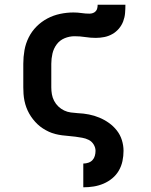

<svg xmlns="http://www.w3.org/2000/svg" viewBox="-20 -581 640 816"><path d="M334 215V114H335Q345 114 355.5 110.5Q366 107 373 99.5Q380 92 383 81.5Q386 71 386 60Q386 46 378 33Q370 20 357 13.5Q344 7 329.5 4.5Q315 2 301 0Q287 -2 272.5 -3Q258 -4 243.5 -6Q229 -8 215 -11.5Q201 -15 188 -21Q175 -27 162.5 -35Q150 -43 139.5 -53Q129 -63 120 -74.5Q111 -86 104 -98.5Q97 -111 92 -124.5Q87 -138 84 -152.5Q81 -167 80 -181.5Q79 -196 79 -210V-310Q79 -339 84 -367.5Q89 -396 102 -422Q115 -448 135.5 -468.5Q156 -489 181.5 -502.5Q207 -516 235.5 -522Q264 -528 292 -528Q310 -528 326.5 -525.5Q343 -523 360 -523Q368 -523 375 -525.5Q382 -528 387 -533.5Q392 -539 393.5 -546.5Q395 -554 395 -561H513Q513 -543 511.5 -525Q510 -507 503.5 -490Q497 -473 485 -459Q473 -445 457 -436Q441 -427 423 -423.5Q405 -420 387 -420Q365 -420 342.5 -423.5Q320 -427 297 -427Q275 -427 254.5 -418.5Q234 -410 221 -392.5Q208 -375 203 -353.5Q198 -332 198 -310V-210Q198 -195 200.5 -180.5Q203 -166 210 -152.5Q217 -139 228 -128.5Q239 -118 252.5 -111.5Q266 -105 281 -103Q296 -101 311 -100H312Q335 -99 358 -94.5Q381 -90 402.5 -81Q424 -72 443 -58.5Q462 -45 476.5 -26.5Q491 -8 498 14.5Q505 37 505 60Q505 82 500.5 103.5Q496 125 485 144Q474 163 457 177Q440 191 420 199.5Q400 208 378.5 211.5Q357 215 335 215Z"/></svg>

Font: Iosevka Plex Etoile
Style: Bold
Weight: 700
Designer: Belleve Invis
Foundry: Belleve Invis
Version: Version 25.1.1; ttfautohint (v1.8.4)